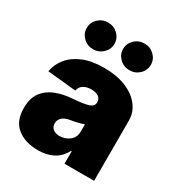

<svg xmlns="http://www.w3.org/2000/svg" viewBox="-183 -898 963 1031"><g transform="rotate(30 298.5 -382.5)"><path d="M202.1 8.8Q123.5 8.8 74 -30.3Q24.4 -69.3 24.4 -150.4Q24.4 -210.4 51 -247.1Q77.6 -283.7 123 -302Q168.5 -320.3 224.6 -324.2Q293 -329.1 321.8 -338.6Q350.6 -348.1 350.6 -372.1V-374Q350.6 -395 334 -406.5Q317.4 -418 289.1 -418Q261.2 -418 241.5 -406Q221.7 -394 216.8 -369.1L40 -386.7Q47.9 -432.6 78.1 -470.2Q108.4 -507.8 161.9 -530.3Q215.3 -552.7 292 -552.7Q369.6 -552.7 427 -529.1Q484.4 -505.4 515.6 -464.8Q546.9 -424.3 546.9 -374V0H363.3V-77.1H359.4Q334.5 -31.2 294.9 -11.2Q255.4 8.8 202.1 8.8ZM265.6 -115.2Q298.8 -115.2 325.7 -135.7Q352.5 -156.2 352.5 -193.4V-238.3Q322.3 -226.6 274.4 -218.8Q240.2 -213.4 224.6 -198.2Q209 -183.1 209 -162.1Q209 -139.2 224.9 -127.2Q240.7 -115.2 265.6 -115.2ZM188 -608.9Q152.3 -608.9 127.2 -633.1Q102.1 -657.2 102.1 -691.4Q102.1 -725.6 127.2 -749.8Q152.3 -773.9 188 -773.9Q223.6 -773.9 248.8 -749.8Q273.9 -725.6 273.9 -691.4Q273.9 -657.2 248.8 -633.1Q223.6 -608.9 188 -608.9ZM413.6 -608.9Q377.9 -608.9 352.8 -633.1Q327.6 -657.2 327.6 -691.4Q327.6 -725.6 352.8 -749.8Q377.9 -773.9 413.6 -773.9Q449.2 -773.9 474.4 -749.8Q499.5 -725.6 499.5 -691.4Q499.5 -657.2 474.4 -633.1Q449.2 -608.9 413.6 -608.9Z"/></g></svg>

Font: Inter Black
Style: Regular
Weight: 900
Designer: Rasmus Andersson
Foundry: rsms
Version: Version 4.000;git-a52131595